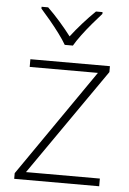

<svg xmlns="http://www.w3.org/2000/svg" viewBox="-54 -804 567 844"><g transform="rotate(5 229.5 -382.0)"><path d="M416 0H41V-25L367 -496H66V-530H417V-504L90 -34H416ZM211 -606Q199 -627 178.5 -654.5Q158 -682 135.5 -709Q113 -736 95 -756V-764H124Q151 -738 179 -706Q207 -674 229 -645Q251 -674 279.5 -706Q308 -738 335 -764H364V-756Q346 -736 323 -709Q300 -682 279.5 -654.5Q259 -627 247 -606Z"/></g></svg>

Font: Noto Sans Lao UI ExtLt
Style: Regular
Weight: 200
Designer: Monotype Design Team
Foundry: Monotype Imaging Inc.
Version: Version 2.000; ttfautohint (v1.8.4.7-5d5b)